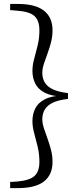

<svg xmlns="http://www.w3.org/2000/svg" viewBox="-20 -798 414 991"><path d="M330.9 -317.4V-287.3Q280.9 -281.9 252 -267.7Q223.2 -253.5 210.8 -232Q198.4 -210.5 198.4 -183.1Q198.4 -162.4 206.3 -137.2Q214.3 -112 224.8 -83.7Q235.3 -55.4 243.2 -24.8Q251.1 5.7 251.1 37.9Q251.1 104.3 206.9 138.6Q162.6 172.9 72.4 172.9H32.4V141.2L67.8 139Q133.5 133.4 158.5 109.9Q183.4 86.4 183.4 37.4Q183.4 -3.1 174.4 -40.5Q165.4 -77.8 156.4 -110.8Q147.4 -143.7 147.4 -171.9Q147.4 -208.2 161.7 -237.6Q175.9 -266.9 210.8 -285.1Q245.7 -303.4 306.5 -305.8V-298.9Q245.7 -301.4 210.8 -319.6Q175.9 -337.8 161.7 -367.3Q147.4 -396.7 147.4 -432.8Q147.4 -461.2 156.4 -494.1Q165.4 -526.9 174.4 -563.8Q183.4 -600.8 183.4 -641.1Q183.4 -691.1 158.5 -714.6Q133.5 -738.1 67.8 -742.9L32.4 -745.9V-777.6H72.4Q162.6 -777.6 206.9 -742.9Q251.1 -708.2 251.1 -641.9Q251.1 -609.7 243.2 -579.1Q235.3 -548.5 224.8 -520.6Q214.3 -492.7 206.3 -467.8Q198.4 -442.9 198.4 -421.4Q198.4 -394.3 210.8 -372.8Q223.2 -351.3 252 -337.4Q280.9 -323.6 330.9 -317.4Z"/></svg>

Font: Noto Serif JP
Style: Regular
Weight: 200
Designer: Ryoko NISHIZUKA 西塚涼子 (kana & ideographs); Frank Grießhammer (Latin, Greek & Cyrillic); Wenlong ZHANG 张文龙 (bopomofo); San
Foundry: Adobe
Version: Version 2.001;hotconv 1.1.0;makeotfexe 2.6.0